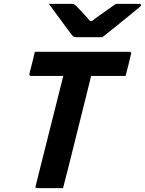

<svg xmlns="http://www.w3.org/2000/svg" viewBox="-20 -966 744 986"><path d="M304 0H171Q159 0 163 -11Q198 -152 234 -293.5Q270 -435 305 -576H139Q134 -576 132 -579.5Q130 -583 131 -587Q139 -617 145.5 -644Q152 -671 159 -700H645Q650 -700 652.5 -696.5Q655 -693 653 -689Q646 -660 639.5 -633Q633 -606 625 -576H448L424 -479Q400 -384 376.5 -288.5Q353 -193 329 -98Q322 -71 315.5 -46.5Q309 -22 304 0ZM506 -775H370Q363 -775 358 -778Q353 -781 343 -794Q335 -805 316 -830.5Q297 -856 274.5 -887Q252 -918 231 -946H346Q357 -946 360.5 -944Q364 -942 371 -936Q382 -925 399.5 -906.5Q417 -888 443 -858Q446 -858 452 -858Q489 -886 519.5 -907Q550 -928 575 -946H695Q705 -946 704 -939Q703 -935 698.5 -931Q694 -927 677 -913Q656 -896 624 -870Q592 -844 560.5 -818.5Q529 -793 506 -775Z"/></svg>

Font: Recursive Mn Lnr St
Style: Bold Italic
Weight: 700
Italic angle: -15°
Monospace: yes
Version: Version 1.079;hotconv 1.0.112;makeotfexe 2.5.65598; ttfautoh